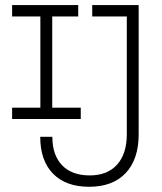

<svg xmlns="http://www.w3.org/2000/svg" viewBox="-20 -713 626 743"><path d="M324.7 9.8Q234.9 9.8 185.3 -40.8Q135.7 -91.3 135.7 -183.6H182.6Q182.6 -112.3 220.5 -73.2Q258.3 -34.2 327.1 -34.2Q395.5 -34.2 433.1 -75.9Q470.7 -117.7 470.7 -193.4V-649.4H336.9V-693.4H516.6V-193.4Q516.6 -96.7 466.6 -43.5Q416.5 9.8 324.7 9.8ZM26.9 -252.4V-296.4H136.2V-649.4H26.9V-693.4H282.7V-649.4H182.1V-296.4H292.5V-252.4Z"/></svg>

Font: Cascadia Code ExtraLight
Style: Regular
Weight: 200
Monospace: yes
Designer: Aaron Bell
Foundry: Saja Typeworks
Version: Version 2407.024; ttfautohint (v1.8.4)